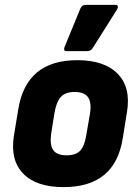

<svg xmlns="http://www.w3.org/2000/svg" viewBox="-20 -754 558 785"><path d="M240 11Q128 11 74.5 -44.5Q21 -100 37 -200L55 -309Q88 -508 296 -508Q407 -508 461.5 -452Q516 -396 499 -295L482 -189Q466 -88 405.5 -38.5Q345 11 240 11ZM252 -119Q290 -119 308 -138Q326 -157 333 -203L348 -290Q355 -336 339.5 -357Q324 -378 285 -378Q248 -378 229.5 -358.5Q211 -339 203 -294L189 -206Q183 -161 198 -140Q213 -119 252 -119ZM251 -545Q244 -545 242.5 -550.5Q241 -556 244 -562L309 -720Q313 -728 318.5 -731Q324 -734 332 -734H452Q460 -734 461.5 -728.5Q463 -723 459 -716L360 -559Q352 -545 336 -545Z"/></svg>

Font: Sofia Sans Semi Condensed Black
Style: Italic
Weight: 900
Italic angle: -9°
Version: Version 4.100